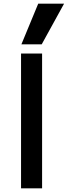

<svg xmlns="http://www.w3.org/2000/svg" viewBox="-20 -1020 367 1040"><path d="M94 0V-730H208V0ZM206 -780H96L187 -1000H327Z"/></svg>

Font: M PLUS 1 Thin Medium
Style: Regular
Weight: 500
Version: Version 1.001